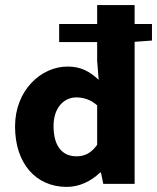

<svg xmlns="http://www.w3.org/2000/svg" viewBox="-20 -721 616 753"><path d="M242 12C292 12 338 -11 372 -44H376L385 0H508V-557L576 -562V-627H508V-701H361V-627H212V-556H361V-483L367 -408C333 -439 300 -460 245 -460C140 -460 39 -366 39 -225C39 -82 119 12 242 12ZM280 -108C223 -108 190 -149 190 -227C190 -300 232 -339 279 -339C306 -339 335 -331 361 -308V-153C337 -120 312 -108 280 -108Z"/></svg>

Font: Giro Sans Regular
Style: Bold
Weight: 700
Designer: Paul D. Hunt
Foundry: Adobe Systems Incorporated
Version: Version 1.000;PS 1.0;hotconv 1.0.88;makeotf.lib2.5.647800